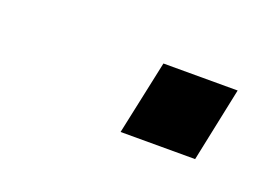

<svg xmlns="http://www.w3.org/2000/svg" viewBox="-34 -364 326 228"><g transform="rotate(20 129.0 -250.0)"><path d="M125 -203.1 145 -296.9H238.8L219.2 -203.1Z"/></g></svg>

Font: CMU Bright
Style: SemiBoldOblique
Weight: 600
Italic angle: -12°
Version: Version 0.7.0